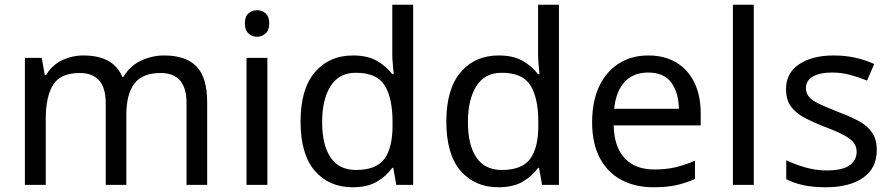

<svg xmlns="http://www.w3.org/2000/svg" viewBox="-20 -780 3764 810"><path d="M673 -546Q764 -546 809 -499.5Q854 -453 854 -349V0H767V-345Q767 -472 658 -472Q580 -472 546.5 -427Q513 -382 513 -296V0H426V-345Q426 -472 316 -472Q235 -472 204 -422Q173 -372 173 -278V0H85V-536H156L169 -463H174Q199 -505 241.5 -525.5Q284 -546 332 -546Q458 -546 496 -456H501Q528 -502 574.5 -524Q621 -546 673 -546Z M1065 -737Q1085 -737 1100.5 -723.5Q1116 -710 1116 -681Q1116 -653 1100.5 -639Q1085 -625 1065 -625Q1043 -625 1028 -639Q1013 -653 1013 -681Q1013 -710 1028 -723.5Q1043 -737 1065 -737ZM1108 -536V0H1020V-536Z M1468 10Q1368 10 1308 -59.5Q1248 -129 1248 -267Q1248 -405 1308.5 -475.5Q1369 -546 1469 -546Q1531 -546 1570.5 -523Q1610 -500 1635 -467H1641Q1640 -480 1637.5 -505.5Q1635 -531 1635 -546V-760H1723V0H1652L1639 -72H1635Q1611 -38 1571 -14Q1531 10 1468 10ZM1482 -63Q1567 -63 1601.5 -109.5Q1636 -156 1636 -250V-266Q1636 -366 1603 -419.5Q1570 -473 1481 -473Q1410 -473 1374.5 -416.5Q1339 -360 1339 -265Q1339 -169 1374.5 -116Q1410 -63 1482 -63Z M2083 10Q1983 10 1923 -59.5Q1863 -129 1863 -267Q1863 -405 1923.5 -475.5Q1984 -546 2084 -546Q2146 -546 2185.5 -523Q2225 -500 2250 -467H2256Q2255 -480 2252.5 -505.5Q2250 -531 2250 -546V-760H2338V0H2267L2254 -72H2250Q2226 -38 2186 -14Q2146 10 2083 10ZM2097 -63Q2182 -63 2216.5 -109.5Q2251 -156 2251 -250V-266Q2251 -366 2218 -419.5Q2185 -473 2096 -473Q2025 -473 1989.5 -416.5Q1954 -360 1954 -265Q1954 -169 1989.5 -116Q2025 -63 2097 -63Z M2715 -546Q2784 -546 2833.5 -516Q2883 -486 2909.5 -431.5Q2936 -377 2936 -304V-251H2569Q2571 -160 2615.5 -112.5Q2660 -65 2740 -65Q2791 -65 2830.5 -74.5Q2870 -84 2912 -102V-25Q2871 -7 2831 1.5Q2791 10 2736 10Q2660 10 2601.5 -21Q2543 -52 2510.5 -113.5Q2478 -175 2478 -264Q2478 -352 2507.5 -415Q2537 -478 2590.5 -512Q2644 -546 2715 -546ZM2714 -474Q2651 -474 2614.5 -433.5Q2578 -393 2571 -321H2844Q2843 -389 2812 -431.5Q2781 -474 2714 -474Z M3160 0H3072V-760H3160Z M3679 -148Q3679 -70 3621 -30Q3563 10 3465 10Q3409 10 3368.5 1Q3328 -8 3297 -24V-104Q3329 -88 3374.5 -74.5Q3420 -61 3467 -61Q3534 -61 3564 -82.5Q3594 -104 3594 -140Q3594 -160 3583 -176Q3572 -192 3543.5 -208Q3515 -224 3462 -244Q3410 -264 3373 -284Q3336 -304 3316 -332Q3296 -360 3296 -404Q3296 -472 3351.5 -509Q3407 -546 3497 -546Q3546 -546 3588.5 -536.5Q3631 -527 3668 -510L3638 -440Q3604 -454 3567 -464Q3530 -474 3491 -474Q3437 -474 3408.5 -456.5Q3380 -439 3380 -409Q3380 -387 3393 -371.5Q3406 -356 3436.5 -341.5Q3467 -327 3518 -307Q3569 -288 3605 -268Q3641 -248 3660 -219.5Q3679 -191 3679 -148Z"/></svg>

Font: Noto Sans Carian
Style: Regular
Weight: 400
Designer: Monotype Design Team
Foundry: Monotype Imaging Inc.
Version: Version 2.002; ttfautohint (v1.8.4.7-5d5b)